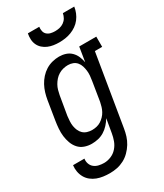

<svg xmlns="http://www.w3.org/2000/svg" viewBox="-235 -838 971 1140"><g transform="rotate(-30 250.0 -268.5)"><path d="M167 213Q144 213 122 210Q100 207 80 199.5Q60 192 43 178.5Q26 165 15.5 146.5Q5 128 1 106Q-3 84 0 62H78Q75 80 81 97Q87 114 100.5 124.5Q114 135 131.5 139Q149 143 167 143Q191 143 215 133Q239 123 256 103.5Q273 84 281.5 60.5Q290 37 294 13L310 -81Q298 -61 282 -43.5Q266 -26 246.5 -14Q227 -2 205 3Q183 8 161 8Q161 8 161 8Q161 8 161 8Q135 8 111.5 -0.5Q88 -9 72 -27Q56 -45 47.5 -68.5Q39 -92 36 -116.5Q33 -141 35 -167.5Q37 -194 41 -219L62 -349Q66 -373 73 -396Q80 -419 91.5 -440.5Q103 -462 120 -481Q137 -500 158 -513Q179 -526 203 -532Q227 -538 250 -538Q273 -538 294.5 -531Q316 -524 331.5 -508.5Q347 -493 355.5 -473Q364 -453 368 -431L384 -530H501V-460H451L371 24Q367 49 359.5 73Q352 97 338.5 119Q325 141 306 160Q287 179 264 191Q241 203 216.5 208Q192 213 167 213ZM204 -62Q219 -62 234.5 -65.5Q250 -69 263.5 -77.5Q277 -86 288.5 -98Q300 -110 307.5 -124Q315 -138 319.5 -153Q324 -168 327 -183L348 -313Q351 -330 352.5 -348Q354 -366 352 -382.5Q350 -399 345 -415Q340 -431 329.5 -443.5Q319 -456 303.5 -462Q288 -468 270 -468Q254 -468 237.5 -464Q221 -460 206 -451Q191 -442 179.5 -429Q168 -416 159.5 -401Q151 -386 146.5 -370Q142 -354 139 -338L117 -208Q115 -191 114 -173.5Q113 -156 115.5 -140Q118 -124 124.5 -109Q131 -94 142.5 -83Q154 -72 170 -67Q186 -62 203 -62ZM295 -610Q275 -610 255.5 -613Q236 -616 218.5 -623.5Q201 -631 187 -643.5Q173 -656 165 -673Q157 -690 156 -710Q155 -730 159 -750H237Q235 -735 238 -720.5Q241 -706 251.5 -696.5Q262 -687 276.5 -683.5Q291 -680 306 -680Q322 -680 337.5 -683.5Q353 -687 366.5 -696.5Q380 -706 388 -720Q396 -734 399 -750H477Q474 -729 466 -709.5Q458 -690 445 -673Q432 -656 414 -643.5Q396 -631 376 -623.5Q356 -616 335.5 -613Q315 -610 295 -610Z"/></g></svg>

Font: Iosevka Curly Slab Oblique
Style: Regular
Weight: 400
Italic angle: -9°
Monospace: yes
Designer: Belleve Invis
Foundry: Belleve Invis
Version: Version 11.1.0; ttfautohint (v1.8.3)